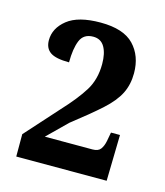

<svg xmlns="http://www.w3.org/2000/svg" viewBox="-76 -884 477 556"><g transform="rotate(15 163.0 -606.0)"><path d="M23 -387V-454L111 -552Q152 -596 173 -630Q194 -664 194 -710Q194 -742 183 -761Q172 -780 149 -780Q120 -780 110 -755.5Q100 -731 100 -690Q60 -690 43.5 -701.5Q27 -713 27 -737Q27 -773 59.5 -799Q92 -825 159 -825Q228 -825 259 -792.5Q290 -760 290 -708Q290 -674 276.5 -647Q263 -620 231.5 -591.5Q200 -563 146 -521L88 -464H231Q248 -464 255 -473.5Q262 -483 265 -498L270 -525H297L294 -387Z"/></g></svg>

Font: Noto Serif Tamil ExtraCondensed
Style: Bold
Weight: 700
Width: 2
Designer: Indian Type Foundry, Tom Grace, and the Monotype Design Team
Foundry: Monotype Imaging Inc.
Version: Version 2.004; ttfautohint (v1.8.4.7-5d5b)